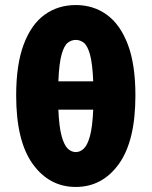

<svg xmlns="http://www.w3.org/2000/svg" viewBox="-20 -728 600 760"><path d="M280 12Q175 12 109.5 -79Q44 -170 44 -350Q44 -473 74 -552.5Q104 -632 157 -670Q210 -708 280 -708Q350 -708 403 -669.5Q456 -631 486 -552Q516 -473 516 -350Q516 -170 450.5 -79Q385 12 280 12ZM280 -570Q263 -570 248.5 -559Q234 -548 224 -513Q214 -478 211 -406H349Q346 -478 336 -513Q326 -548 311.5 -559Q297 -570 280 -570ZM280 -126Q297 -126 311.5 -139.5Q326 -153 336 -189Q346 -225 349 -294H211Q214 -225 224 -189Q234 -153 248.5 -139.5Q263 -126 280 -126Z"/></svg>

Font: Assistant ExtraBold
Style: Regular
Weight: 800
Designer: Hebrew By Ben Nathan, Latin by Paul Hunt
Version: Version 3.000